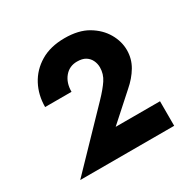

<svg xmlns="http://www.w3.org/2000/svg" viewBox="-107 -812 622 630"><g transform="rotate(-30 204.0 -496.5)"><path d="M25 -282H381V-375H213L310 -462Q338 -486 354.5 -514Q371 -542 371 -575Q371 -608 353 -639Q335 -670 300.5 -690.5Q266 -711 213 -711Q159 -711 121.5 -688.5Q84 -666 64.5 -629Q45 -592 45 -547H145Q145 -581 163 -602.5Q181 -624 210 -624Q230 -624 242 -616.5Q254 -609 260 -596.5Q266 -584 266 -570Q266 -545 252 -524Q238 -503 212 -476Z"/></g></svg>

Font: Jost
Style: Bold
Weight: 700
Version: Version 3.710